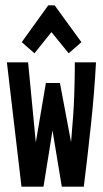

<svg xmlns="http://www.w3.org/2000/svg" viewBox="-20 -703 390 724"><path d="M61 1 6 -468H86L115 -166L153 -390H206L248 -167Q258 -279 260 -346.5Q262 -414 262 -447V-468H342Q336 -355 323 -233Q310 -111 296 1H213L178 -211L144 1ZM110 -502 62 -544 162 -683H186L287 -544L239 -502L174 -582Z"/></svg>

Font: Inconsolata ExtraCondensed ExtraBold
Style: Regular
Weight: 800
Width: 2
Monospace: yes
Designer: Raph Levien, Cyreal, Brenton Simpson
Foundry: Raph Levien, Cyreal, Google
Version: Version 3.001; ttfautohint (v1.8.2.53-6de2)